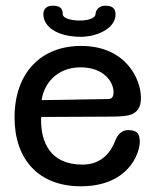

<svg xmlns="http://www.w3.org/2000/svg" viewBox="-20 -639 547 673"><path d="M126 -288C133 -344 179 -403 262 -403C346 -403 378 -350 378 -316C378 -301 373 -292 360 -292ZM125 -229C133 -229 315 -230 330 -230C403 -230 429 -231 447 -241C467 -252 474 -270 474 -297C474 -358 424 -478 264 -478C124 -478 31 -384 31 -227C31 -79 117 14 263 14C429 14 470 -100 470 -143C470 -176 454 -183 429 -183C407 -183 392 -167 384 -146C371 -111 340 -62 269 -62C152 -62 124 -146 124 -218C124 -220 124 -226 125 -229ZM385 -589C385 -615 367 -619 347 -619C330 -619 315 -605 315 -590C315 -579 298 -567 259 -567C234 -567 200 -573 200 -590C200 -612 187 -619 164 -619C142 -619 132 -606 132 -589C132 -547 178 -510 264 -510C316 -510 385 -537 385 -589Z"/></svg>

Font: Life Savers
Style: ExtraBold
Weight: 800
Designer: Pablo Impallari, Rodrigo Fuenzalida, Brenda Gallo
Foundry: Pablo Impallari, Rodrigo Fuenzalida, Brenda Gallo
Version: Version 3.000